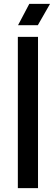

<svg xmlns="http://www.w3.org/2000/svg" viewBox="-20 -970 288 990"><path d="M238 -950 175 -840H73L131 -950ZM176 0H72V-780H176Z"/></svg>

Font: Coupeur_Texte
Style: Regular
Weight: 400
Designer: Léa Rolland
Version: Version 1.000;PS 001.000;hotconv 1.0.88;makeotf.lib2.5.64775